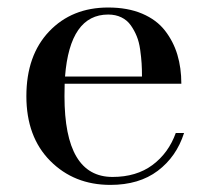

<svg xmlns="http://www.w3.org/2000/svg" viewBox="-20 -490 563 519"><path d="M477.5 -130.4Q457 -66.4 406.5 -28.3Q356 9.8 278.3 9.8Q180.2 9.8 115.7 -55.2Q51.3 -120.1 51.3 -230Q51.3 -340.3 112.8 -405Q174.3 -469.7 272.5 -469.7Q325.2 -469.7 364.3 -453.1Q403.3 -436.5 426 -407.2Q448.7 -377.9 459.5 -342Q470.2 -306.2 470.2 -263.7H154.8Q154.3 -252.4 154.3 -230Q154.3 -11.7 284.2 -11.7Q348.6 -11.7 392.1 -43.9Q435.5 -76.2 455.1 -130.4ZM272.5 -450.7Q168.9 -450.7 155.8 -283.2H363.8Q363.8 -302.7 362.8 -318.8Q361.8 -335 358.9 -355.7Q356 -376.5 349.6 -392.1Q343.3 -407.7 333.5 -421.6Q323.7 -435.5 308.1 -443.1Q292.5 -450.7 272.5 -450.7Z"/></svg>

Font: Bodoni* 11pt
Style: Regular
Weight: 400
Version: Version 2.3